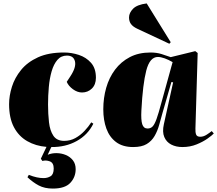

<svg xmlns="http://www.w3.org/2000/svg" viewBox="-20 -843 1266 1119"><path d="M288 256Q240 256 206 238Q172 220 140 190L148 176Q173 186 194 190.5Q215 195 234 195Q257 195 275 184Q293 173 293 139Q293 106 270.5 97.5Q248 89 227 95L218 82L251 13Q188 8 138.5 -20.5Q89 -49 61 -102Q33 -155 33 -236Q33 -285 49.5 -337.5Q66 -390 103 -435.5Q140 -481 201.5 -509Q263 -537 353 -537Q397 -537 439.5 -523Q482 -509 510.5 -477Q539 -445 539 -390Q539 -350 515.5 -327Q492 -304 458 -304Q431 -304 405 -323Q379 -342 369 -366L390 -398Q425 -451 417 -485Q409 -519 370 -519Q336 -519 314.5 -494Q293 -469 281 -427.5Q269 -386 264.5 -335.5Q260 -285 260 -234Q260 -179 265.5 -130.5Q271 -82 291 -52Q311 -22 354 -22Q390 -22 419.5 -38.5Q449 -55 472.5 -80Q496 -105 512 -130L524 -122Q492 -57 427 -21Q362 15 279 14L258 59Q282 49 310.5 49.5Q339 50 364 60.5Q389 71 405 91.5Q421 112 421 143Q421 189 390 222.5Q359 256 288 256Z M1119 -94Q1118 -72 1123 -59Q1128 -46 1147 -46Q1166 -46 1184.5 -58Q1203 -70 1214 -79L1226 -65Q1217 -55 1190.5 -36Q1164 -17 1126 -1.5Q1088 14 1043 14Q1006 14 978 -0.5Q950 -15 937.5 -44.5Q925 -74 935 -119L989 -363L979 -365L928 -188Q918 -152 908 -116Q898 -80 881 -50.5Q864 -21 835 -3.5Q806 14 756 14Q695 14 656.5 -15Q618 -44 600 -93.5Q582 -143 582 -206Q582 -272 599 -331.5Q616 -391 650.5 -437Q685 -483 736.5 -510Q788 -537 857 -537Q893 -537 921.5 -528Q950 -519 975 -510L1118 -545L1132 -534ZM840 -94Q858 -94 869.5 -106Q881 -118 892.5 -150Q904 -182 920 -242L986 -481Q962 -495 939.5 -503Q917 -511 900 -511Q853 -511 832.5 -432Q812 -353 804 -199Q801 -144 809 -119Q817 -94 840 -94ZM975 -597 967 -588 779 -676Q754 -688 743 -703.5Q732 -719 732 -741Q732 -768 755.5 -792Q779 -816 835 -823Z"/></svg>

Font: Literata 72pt Black
Style: Italic
Weight: 900
Italic angle: -2°
Designer: Latin by Veronika Burian and Jose Scaglione. Greek by Irene Vlachou. Cyrillic by Vera Evstafieva
Foundry: TypeTogether
Version: Version 3.002